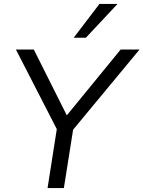

<svg xmlns="http://www.w3.org/2000/svg" viewBox="-20 -957 730 977"><path d="M222 0 269 -300 61 -705H152L320 -370L594 -705H690L352 -297L305 0ZM355 -765 486 -937H578L417 -765Z"/></svg>

Font: Mulish
Style: Italic
Weight: 400
Italic angle: -9°
Designer: Vernon Adams
Foundry: Vernon Adams
Version: Version 3.603; ttfautohint (v1.8.3)